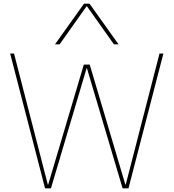

<svg xmlns="http://www.w3.org/2000/svg" viewBox="-20 -1020 940 1040"><path d="M35 -730H56L239 -20H241L434 -670H466L659 -20H661L844 -730H865L676 0H644L451 -650H449L256 0H224ZM435 -1000H465L622 -780H597L451 -986H449L303 -780H278Z"/></svg>

Font: Enso Thin
Style: Regular
Weight: 100
Designer: Coji Morishita
Foundry: UNDERFOREST DESIGN
Version: Version 1.000